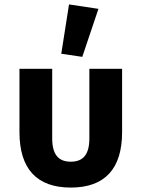

<svg xmlns="http://www.w3.org/2000/svg" viewBox="-20 -836 640 868"><path d="M216 -210Q216 -157 236.5 -131Q257 -105 300 -105Q343 -105 363.5 -131Q384 -157 384 -210V-525H532V-239Q532 -114 473.5 -51Q415 12 300 12Q185 12 126.5 -51Q68 -114 68 -239V-525H216ZM257 -593 292 -816 425 -796 352 -579Z"/></svg>

Font: iA Writer Quattro V
Style: Regular
Weight: 400
Designer: Mike Abbink, Paul van der Laan, Pieter van Rosmalen, Oliver Reichenstein
Foundry: Information Architects Inc.
Version: Version 2.000